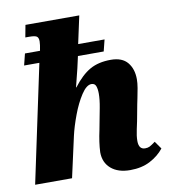

<svg xmlns="http://www.w3.org/2000/svg" viewBox="-85 -834 819 917"><g transform="rotate(-10 324.5 -375.0)"><path d="M346 -99Q348 -146 361 -205L372 -263Q373 -268 380.5 -307.5Q388 -347 388 -376Q388 -399 382.5 -413Q377 -427 361 -427Q337 -427 311.5 -388Q286 -349 266 -295.5Q246 -242 236 -198L192 0H13L134 -570H60L74 -626H147Q153 -656 153 -671Q153 -689 144 -695Q135 -701 108 -701H89L100 -760H361L332 -626H460L446 -570H321L308 -512Q293 -450 286 -424H288Q329 -478 370.5 -501.5Q412 -525 472 -525Q527 -525 553 -493.5Q579 -462 579 -412Q579 -394 575 -370Q571 -346 566 -323L560 -294L545 -214Q544 -208 537 -176.5Q530 -145 530 -121Q530 -80 561 -80Q574 -80 583 -84.5Q592 -89 611 -103L637 -66Q611 -33 570 -11.5Q529 10 473 10Q414 10 380 -19.5Q346 -49 346 -99Z"/></g></svg>

Font: Noto Serif NarrowBlack
Style: Italic
Weight: 900
Width: 4
Italic angle: -12°
Designer: Monotype Design Team
Foundry: Monotype Imaging Inc.
Version: Version 1.001